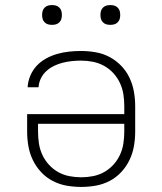

<svg xmlns="http://www.w3.org/2000/svg" viewBox="-20 -729 640 757"><path d="M300 8Q271 8 242.5 3Q214 -2 188 -15.5Q162 -29 142 -50.5Q122 -72 109.5 -98Q97 -124 92 -152.5Q87 -181 87 -210V-279H470V-310Q470 -334 466.5 -357Q463 -380 453 -401.5Q443 -423 427 -440.5Q411 -458 390 -469.5Q369 -481 346 -485.5Q323 -490 299 -490Q281 -490 262.5 -488Q244 -486 226.5 -481.5Q209 -477 192.5 -469Q176 -461 162.5 -448.5Q149 -436 141 -419.5Q133 -403 132 -385H89Q90 -408 99.5 -430.5Q109 -453 125 -470Q141 -487 162 -498.5Q183 -510 206 -516.5Q229 -523 252.5 -525.5Q276 -528 299 -528Q328 -528 357 -523Q386 -518 411.5 -504.5Q437 -491 457.5 -470Q478 -449 490.5 -422.5Q503 -396 508 -367.5Q513 -339 513 -310V-210Q513 -181 508 -152.5Q503 -124 490.5 -98Q478 -72 458 -50.5Q438 -29 412 -15.5Q386 -2 357.5 3Q329 8 300 8ZM300 -30Q323 -30 346.5 -34.5Q370 -39 390.5 -50.5Q411 -62 427 -79.5Q443 -97 453 -118.5Q463 -140 466.5 -163.5Q470 -187 470 -210V-241H130V-210Q130 -187 133.5 -163.5Q137 -140 147 -118.5Q157 -97 173 -79.5Q189 -62 209.5 -50.5Q230 -39 253.5 -34.5Q277 -30 300 -30ZM415 -631Q407 -631 399.5 -633Q392 -635 386 -641Q380 -647 378 -654.5Q376 -662 376 -670Q376 -678 378 -685.5Q380 -693 386 -699Q392 -705 399.5 -707Q407 -709 415 -709Q423 -709 430.5 -707Q438 -705 444 -699Q450 -693 452 -685.5Q454 -678 454 -670Q454 -662 452 -654.5Q450 -647 444 -641Q438 -635 430.5 -633Q423 -631 415 -631ZM185 -631Q177 -631 169.5 -633Q162 -635 156 -641Q150 -647 148 -654.5Q146 -662 146 -670Q146 -678 148 -685.5Q150 -693 156 -699Q162 -705 169.5 -707Q177 -709 185 -709Q193 -709 200.5 -707Q208 -705 214 -699Q220 -693 222 -685.5Q224 -678 224 -670Q224 -662 222 -654.5Q220 -647 214 -641Q208 -635 200.5 -633Q193 -631 185 -631Z"/></svg>

Font: Iosevka Aile Extralight
Style: Regular
Weight: 200
Designer: Belleve Invis
Foundry: Belleve Invis
Version: Version 31.1.0; ttfautohint (v1.8.4)